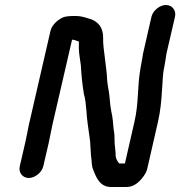

<svg xmlns="http://www.w3.org/2000/svg" viewBox="-20 -695 720 767"><path d="M81 -126 59 -31C53 -6 70 16 95 16C120 16 147 -6 153 -31L175 -126C179 -145 184 -172 189 -195L268 -537C269 -536 271 -536 273 -536C281 -535 288 -531 295 -529V-528C296 -527 295 -526 295 -525V-500C296 -474 300 -460 303 -434C305 -395 309 -357 315 -320C321 -301 323 -277 325 -255C327 -218 333 -182 338 -145L340 -130L342 -97C343 -87 343 -71 345 -62C347 -47 346 -31 352 -18C363 11 378 52 423 52H485C508 52 527 41 545 20C557 6 565 -7 568 -20L611 -208C621 -252 625 -295 627 -333C630 -363 629 -396 636 -426C639 -443 643 -465 645 -481L679 -628C685 -653 668 -675 643 -675C618 -675 591 -653 585 -628L551 -479C550 -470 548 -460 546 -449L541 -421C528 -348 535 -286 517 -208L479 -42H456C449 -51 443 -60 442 -73C442 -92 439 -105 438 -122L437 -156C437 -163 435 -170 434 -178C432 -200 430 -229 425 -248C421 -269 419 -289 417 -313C414 -340 410 -350 408 -376C407 -408 402 -432 399 -463C396 -494 391 -513 392 -547C391 -583 376 -604 347 -617C329 -622 310 -631 284 -631H267C259 -631 249 -630 239 -628C217 -622 188 -598 182 -573L95 -195C90 -172 86 -146 81 -126Z"/></svg>

Font: Electronic
Style: ExBlkIt
Weight: 900
Version: Version 1.011